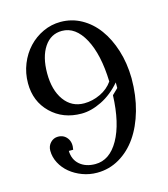

<svg xmlns="http://www.w3.org/2000/svg" viewBox="-108 -796 782 892"><g transform="rotate(-15 283.0 -350.5)"><path d="M517 -373Q517 -290 497 -219.5Q477 -149 442 -98.5Q407 -48 357.5 -19Q308 10 250 10Q213 10 179.5 -2.5Q146 -15 120.5 -36Q95 -57 80 -85.5Q65 -114 65 -145Q65 -168 80 -183.5Q95 -199 116 -199Q144 -199 160 -177.5Q176 -156 169 -122H148Q149 -80 177.5 -55.5Q206 -31 252 -31Q321 -31 364.5 -108Q408 -185 413 -319L441 -346V-373Q399 -324 348 -299Q297 -274 251 -274Q162 -274 104 -330.5Q46 -387 46 -474Q46 -523 63.5 -566.5Q81 -610 111 -642Q141 -674 181 -692.5Q221 -711 265 -711Q319 -711 365 -685.5Q411 -660 444 -615Q477 -570 496.5 -508Q516 -446 517 -373ZM144 -496Q144 -415 179.5 -366Q215 -317 275 -317Q315 -317 353 -335Q391 -353 413 -385Q409 -516 367.5 -592.5Q326 -669 261 -669Q207 -669 175.5 -622Q144 -575 144 -496Z"/></g></svg>

Font: Redaction
Style: Regular
Weight: 400
Designer: Jeremy Mickel / Forest Young
Foundry: MCKL
Version: Version 2.001; Redaction